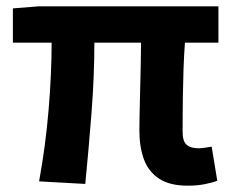

<svg xmlns="http://www.w3.org/2000/svg" viewBox="-20 -580 745 614"><path d="M580.2 13.8Q523.4 13.8 489.4 -8.2Q455.4 -30.2 440.5 -69.9Q425.7 -109.6 425.7 -163.7Q425.7 -179 426.3 -209.8Q426.9 -240.7 427.9 -280.8Q428.9 -321 429.9 -363.4Q430.9 -405.9 431.1 -443.6H281.8Q281.8 -338.4 272.8 -221.1Q263.7 -103.9 252.7 8.2L105 0Q125.9 -114.4 135.5 -229.8Q145.1 -345.3 145.1 -443.6H21.2V-553.2L104.1 -559.8H678.5V-443.6H571.4Q568.4 -403.9 566.9 -359.3Q565.4 -314.7 564.8 -273.5Q564.2 -232.3 564.1 -201.5Q564 -170.6 564 -157.7Q564 -128.1 576.9 -117Q589.8 -105.8 615 -105.8Q628.3 -105.8 656.9 -111L674.8 -2.2Q659.7 4.1 635.1 8.9Q610.5 13.8 580.2 13.8Z"/></svg>

Font: Noto Sans JP
Style: Regular
Weight: 100
Designer: Ryoko NISHIZUKA 西塚涼子 (kana, bopomofo & ideographs); Paul D. Hunt (Latin, Greek & Cyrillic); Sandoll Communications 산돌커뮤니
Foundry: Adobe
Version: Version 2.004;hotconv 1.0.118;makeotfexe 2.5.65603